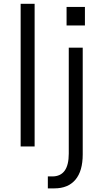

<svg xmlns="http://www.w3.org/2000/svg" viewBox="-20 -779 558 1021"><path d="M89.8 0V-758.8H164.1V0ZM334 -643.6V-742.2H431.6V-643.6ZM234.4 159.2H257.8Q345.7 159.2 345.7 38.1V-525.4H419.9V42Q419.9 130.9 380.9 176.8Q341.8 222.7 269.5 222.7H234.4Z"/></svg>

Font: Gothic A1
Style: Regular
Weight: 400
Designer: HanYang I&C Co.,Ltd.
Foundry: HanYang I&C Co.,Ltd.
Version: Version 2.50